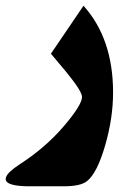

<svg xmlns="http://www.w3.org/2000/svg" viewBox="-46 -402 458 676"><path d="M248 -381.8Q352.1 -266.1 352.1 -76.2Q352.1 14.2 324 110.8Q295.9 207.5 260.3 235.8Q237.8 253.9 178.2 253.9H59.1Q26.4 253.9 6.1 250Q-14.2 246.1 -21.2 239Q-28.3 231.9 -24.9 222.2Q-21.5 212.4 -9.3 201.2Q2.9 189.9 22.9 176.8Q114.3 117.7 178.5 42.5Q242.7 -32.7 242.7 -60.5Q242.7 -74.2 218.8 -107.7Q194.8 -141.1 133.3 -212.9Z"/></svg>

Font: Sahel Black FD
Style: Black-FD
Weight: 900
Foundry: Saber Rastikerdar (saber.rastikerdar@gmail.com)
Version: Version 3.3.1